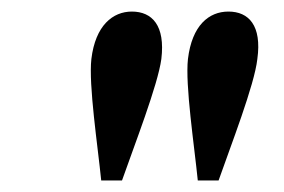

<svg xmlns="http://www.w3.org/2000/svg" viewBox="-20 -841 491 332"><path d="M208 -821C175 -821 145 -797 138 -739C133 -694 149 -589 155 -529H191C212 -589 253 -694 259 -739C266 -797 243 -821 208 -821ZM305 -739C300 -694 316 -589 322 -529H358C379 -589 420 -694 425 -739C433 -797 410 -821 375 -821C341 -821 312 -797 305 -739Z"/></svg>

Font: TPK Tissa Web
Style: Italic
Weight: 400
Italic angle: -7°
Designer: Jacques Le Bailly, Suppakit Chalermlarp | Katatrad Co.,Ltd.
Foundry: Jacques Le Bailly, Cadson Demak Co.,Ltd.
Version: Version 5.000;Glyphs 3.1.2 (3151)